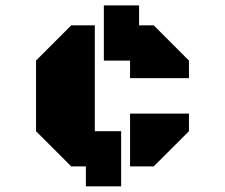

<svg xmlns="http://www.w3.org/2000/svg" viewBox="-20 -676 826 705"><path d="M457.5 -389.2V-453.6H361.3V-656.2H490.7V-583H544.4L673.8 -453.6V-389.2ZM295.4 8.3V-64.9H241.7L112.3 -194.3V-453.6L241.7 -583H328.1V-194.3H424.8V8.3ZM457.5 -64.9V-258.8H673.8V-194.3L544.4 -64.9Z"/></svg>

Font: Black Ops One
Style: Regular
Weight: 400
Designer: James Grieshaber, Eben Sorkin
Foundry: Sorkin Type Co.
Version: Version 1.004; ttfautohint (v1.8.4.7-5d5b)